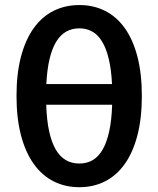

<svg xmlns="http://www.w3.org/2000/svg" viewBox="-20 -752 642 779"><path d="M555.5 -363Q555.5 -272 537.5 -202.8Q519.5 -133.5 486.2 -86.8Q453 -40 406.2 -16.2Q359.5 7.5 302 7.5Q244.5 7.5 197.5 -16.2Q150.5 -40 117 -86.8Q83.5 -133.5 65.2 -202.8Q47 -272 47 -363Q47 -453.5 65.2 -522.5Q83.5 -591.5 117 -638Q150.5 -684.5 197.5 -708Q244.5 -731.5 302 -731.5Q359.5 -731.5 406.2 -708Q453 -684.5 486.2 -638Q519.5 -591.5 537.5 -522.5Q555.5 -453.5 555.5 -363ZM434.5 -411Q431.5 -470.5 421.2 -513.2Q411 -556 394.2 -583.5Q377.5 -611 354.2 -624Q331 -637 302 -637Q272.5 -637 249 -624Q225.5 -611 208.5 -583.5Q191.5 -556 181.2 -513.2Q171 -470.5 168 -411ZM167.5 -327Q169.5 -264 179.5 -218.8Q189.5 -173.5 206.5 -144.8Q223.5 -116 247.5 -102.2Q271.5 -88.5 302 -88.5Q332 -88.5 355.8 -102.2Q379.5 -116 396.2 -144.8Q413 -173.5 423 -218.8Q433 -264 435 -327Z"/></svg>

Font: Lato
Style: Bold
Weight: 700
Designer: Lukasz Dziedzic with Adam Twardoch and Botio Nikoltchev
Foundry: tyPoland Lukasz Dziedzic
Version: Version 2.010; 2014-09-01; http://www.latofonts.com/; ttfaut